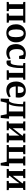

<svg xmlns="http://www.w3.org/2000/svg" viewBox="2449 -3059 790 5728"><g transform="rotate(90 2844.0 -195.0)"><path d="M38.5 0V-59.5L105 -70V-484.5L37.5 -497.5V-555.5H656.5V-497.5L589 -484.5V-69.5L655.5 -59.5V0H380V-59.5L447 -69.5V-491.5H247.5V-69.5L311.5 -59.5V0Z M704.5 -276.5Q704.5 -374 743.2 -439.2Q782 -504.5 845 -537.2Q908 -570 980 -570Q1107 -570 1175 -491.8Q1243 -413.5 1243 -282.5Q1243 -183 1204 -118Q1165 -53 1102.2 -21Q1039.5 11 967 11Q882.5 11 824 -24.5Q765.5 -60 735 -124.8Q704.5 -189.5 704.5 -276.5ZM975.5 -53.5Q1030.5 -53.5 1059.8 -106.8Q1089 -160 1089 -272Q1089 -381.5 1063 -443.5Q1037 -505.5 974 -505.5Q918 -505.5 887.8 -452.5Q857.5 -399.5 857.5 -287Q857.5 -177 885 -115.2Q912.5 -53.5 975.5 -53.5Z M1295 -273Q1295 -360 1329.5 -427Q1364 -494 1427.8 -532Q1491.5 -570 1579.5 -570Q1642 -570 1680.5 -557.2Q1719 -544.5 1742 -540L1736 -369H1649L1624 -479Q1621.5 -492.5 1602 -498.8Q1582.5 -505 1565 -505Q1512 -505 1479 -458.2Q1446 -411.5 1445.5 -303Q1445 -189.5 1483.8 -133Q1522.5 -76.5 1584.5 -76.5Q1631 -76.5 1666 -89.2Q1701 -102 1724.5 -116.5L1747.5 -64.5Q1733.5 -50 1705 -32.2Q1676.5 -14.5 1637.5 -1.8Q1598.5 11 1553 11Q1464 11 1407 -26.2Q1350 -63.5 1322.5 -127.8Q1295 -192 1295 -273Z M1836.5 6.5Q1821 6.5 1808.5 4.2Q1796 2 1787.5 -1L1780.5 -123.5Q1791 -121 1809.8 -119.2Q1828.5 -117.5 1845 -117.5Q1890 -117.5 1913 -212.8Q1936 -308 1936.5 -485L1860 -497V-555.5H2359.5V-496.5L2296 -485V-68.5L2361.5 -59.5V0H2076.5V-59.5L2153 -68.5V-490.5H2011V-442Q2011 -292 1992.5 -202.5Q1974 -113 1954.5 -72Q1938.5 -38.5 1911 -16Q1883.5 6.5 1836.5 6.5Z M2673 11Q2582 11 2524.2 -26Q2466.5 -63 2439.2 -128.2Q2412 -193.5 2412 -278.5Q2412 -369.5 2445.8 -434.8Q2479.5 -500 2540.2 -535Q2601 -570 2681 -570Q2782.5 -570 2835.8 -517.2Q2889 -464.5 2891.5 -368.5Q2891.5 -305.5 2883.5 -269.5H2558.5Q2562 -180 2600.8 -128.8Q2639.5 -77.5 2712.5 -77.5Q2753 -77.5 2794.5 -91.5Q2836 -105.5 2858.5 -121.5L2883.5 -67.5Q2867.5 -50.5 2834.8 -32.2Q2802 -14 2759.8 -1.5Q2717.5 11 2673 11ZM2558 -330.5H2751.5Q2752 -341 2752.8 -352.5Q2753.5 -364 2753.5 -373Q2753.5 -432.5 2733.8 -469Q2714 -505.5 2664.5 -505.5Q2635 -505.5 2611.8 -490.8Q2588.5 -476 2574.5 -438.2Q2560.5 -400.5 2558 -330.5Z M2920 180Q2920.5 150 2921.8 108.2Q2923 66.5 2924.8 20Q2926.5 -26.5 2928 -70H3001Q3045 -118.5 3066.5 -224.2Q3088 -330 3088 -486L3011.5 -497.5V-555.5H3514.5V-497.5L3451 -486V-70H3521.5Q3519.5 -50.5 3516.5 -16.5Q3513.5 17.5 3510 56.2Q3506.5 95 3503.2 128.5Q3500 162 3498 180H3422.5Q3420.5 163.5 3415.8 138.2Q3411 113 3405.2 86Q3399.5 59 3394.5 35.8Q3389.5 12.5 3387 0H3049Q3044.5 14 3037.8 40Q3031 66 3024.2 94.8Q3017.5 123.5 3012.2 147Q3007 170.5 3005 180ZM3105 -70 3102 -66H3305V-490.5H3157.5V-440Q3157.5 -356 3148.2 -282.5Q3139 -209 3123 -153.8Q3107 -98.5 3087 -70Z M3600.5 0V-59.5L3664 -68.5V-484.5L3602 -497.5V-555.5H3874.5V-497.5L3805.5 -484.5V-181.5L3866 -259L4025.5 -463V-484.5L3965 -497.5V-555.5H4228.5V-497.5L4167 -484V-68.5L4231.5 -59.5V0H3957V-59.5L4025.5 -68.5V-376.5L3964 -289.5L3805.5 -90.5V-67L3866 -59.5V0Z M4305.5 0V-59.5L4371.5 -68.5V-485L4307 -497V-555.5H4579.5V-497L4513.5 -485V-64.5H4711V-485L4645 -497V-555.5H4917.5V-497L4853 -485V-70H4940Q4938 -50.5 4935 -16.5Q4932 17.5 4928.5 56.2Q4925 95 4922 128.5Q4919 162 4917 180H4841.5Q4839.5 163.5 4834.8 138.2Q4830 113 4824.2 86Q4818.5 59 4813.2 35.8Q4808 12.5 4805.5 0Z M5020.5 0V-59.5L5084 -68.5V-484.5L5022 -497.5V-555.5H5294.5V-497.5L5225.5 -484.5V-181.5L5286 -259L5445.5 -463V-484.5L5385 -497.5V-555.5H5648.5V-497.5L5587 -484V-68.5L5651.5 -59.5V0H5377V-59.5L5445.5 -68.5V-376.5L5384 -289.5L5225.5 -90.5V-67L5286 -59.5V0Z"/></g></svg>

Font: Merriweather
Style: Bold
Weight: 700
Designer: Eben Sorkin
Foundry: Eben Sorkin
Version: Version 2.100; ttfautohint (v1.7.19-72a1) -l 8 -r 50 -G 200 